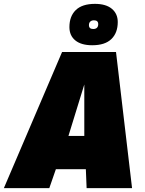

<svg xmlns="http://www.w3.org/2000/svg" viewBox="-62 -973 749 993"><path d="M-42 0 259 -704H538L621 0H386L382 -98H227L193 0ZM292 -270H374V-536ZM415 -739Q358 -739 327.5 -764Q297 -789 297 -833Q297 -889 330 -921Q363 -953 429 -953Q486 -953 516.5 -927.5Q547 -902 547 -859Q547 -803 514 -771Q481 -739 415 -739ZM420 -823Q433 -823 439.5 -829.5Q446 -836 446 -848Q446 -868 424 -868Q412 -868 405 -861.5Q398 -855 398 -843Q398 -823 420 -823Z"/></svg>

Font: Georama ExtraCondensed Thin Black
Style: Italic
Weight: 900
Italic angle: -9°
Version: Version 1.001